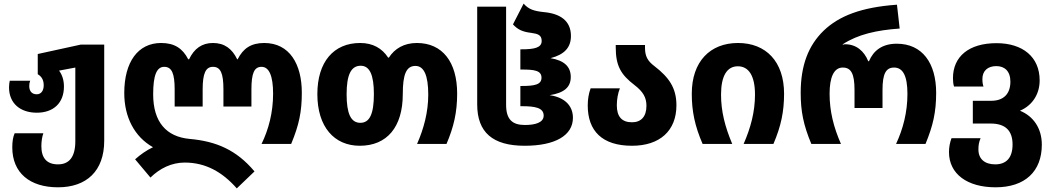

<svg xmlns="http://www.w3.org/2000/svg" viewBox="-20 -797 5828 1063"><path d="M301 240C459 240 557 150 557 -18V-550H427L189 -498V-386C208 -375 222 -357 222 -325C222 -295 208 -275 183 -275C158 -275 142 -291 142 -320C142 -331 143 -339 147 -350H34C32 -340 30 -328 30 -313C30 -225 92 -173 184 -173C274 -173 334 -225 334 -318C334 -352 325 -382 307 -406L397 -423V-15C397 71 364 113 301 113C241 113 209 80 209 12C209 -13 213 -40 220 -59H61C52 -38 48 -14 48 19C48 160 145 240 301 240Z M1291 246 1389 152C1289 33 1177 -15 1029 -28C902 -40 828 -120 828 -275C828 -379 847 -427 889 -427C932 -427 947 -389 947 -301V-207H1102V-302C1102 -391 1119 -427 1159 -427C1201 -427 1217 -392 1217 -302V-207H1372V-301C1372 -391 1387 -427 1428 -427C1470 -427 1492 -377 1492 -278C1492 -174 1467 -80 1428 0H1592C1636 -106 1651 -179 1651 -284C1651 -442 1583 -559 1443 -559C1370 -559 1326 -529 1296 -469H1293C1265 -527 1223 -559 1159 -559C1098 -559 1055 -528 1027 -469H1022C991 -529 946 -559 872 -559C744 -559 668 -454 668 -282C668 -149 724 -40 827 18C791 35 757 59 728 85L813 186C865 135 930 103 1003 103C1118 103 1211 155 1291 246Z M1972 10C2122 10 2210 -93 2210 -276C2210 -385 2229 -432 2280 -432C2327 -432 2351 -380 2351 -273C2351 -176 2326 -84 2289 0H2452C2492 -94 2511 -174 2511 -279C2511 -453 2430 -559 2288 -559C2217 -559 2165 -528 2133 -478H2129C2095 -530 2044 -559 1974 -559C1827 -559 1737 -454 1737 -276C1737 -95 1830 10 1972 10ZM1975 -117C1922 -117 1899 -169 1899 -275C1899 -382 1923 -433 1977 -433C2027 -433 2050 -382 2050 -276C2050 -165 2026 -117 1975 -117Z M2885 10C3052 10 3152 -46 3152 -145C3152 -214 3103 -259 3023 -270C3105 -283 3140 -315 3140 -371C3140 -427 3105 -462 3028 -475C3105 -495 3141 -534 3141 -598C3141 -683 3080 -722 2991 -730C2936 -736 2907 -745 2879 -777L2820 -662C2846 -634 2871 -621 2921 -615C2958 -610 2979 -603 2979 -570C2979 -532 2936 -524 2868 -524H2861V-412H2869C2937 -412 2978 -407 2978 -367C2978 -329 2942 -321 2868 -321H2861V-209H2870C2941 -209 2990 -201 2990 -157C2990 -118 2943 -105 2886 -105C2817 -105 2782 -135 2782 -217V-760H2622V-219C2622 -64 2708 10 2885 10Z M3479 10C3633 10 3725 -73 3725 -214C3725 -309 3685 -368 3603 -431C3566 -459 3551 -485 3551 -533V-548H3389V-535C3389 -433 3417 -384 3493 -326C3541 -289 3559 -257 3559 -211C3559 -151 3529 -120 3479 -120C3423 -120 3395 -151 3395 -214C3395 -246 3401 -281 3412 -308H3250C3239 -279 3234 -246 3234 -213C3234 -72 3314 10 3479 10Z M3870 0H4034C3994 -95 3972 -180 3972 -273C3972 -377 4005 -430 4065 -430C4125 -430 4160 -378 4160 -273C4160 -178 4136 -89 4097 0H4262C4304 -98 4321 -179 4321 -278C4321 -457 4220 -559 4066 -559C3912 -559 3810 -457 3810 -278C3810 -181 3827 -99 3870 0Z M4472 0H4636C4595 -93 4573 -182 4573 -278C4573 -368 4596 -423 4646 -423C4692 -423 4711 -389 4711 -299V-199H4866V-299C4866 -389 4885 -423 4930 -423C4979 -423 5004 -377 5004 -277C5004 -176 4980 -84 4941 0H5104C5146 -102 5163 -177 5163 -283C5163 -448 5086 -555 4945 -555C4864 -555 4816 -517 4791 -458H4787C4764 -515 4720 -552 4659 -552C4654 -552 4650 -551 4646 -549V-552C4730 -607 4834 -630 4961 -639L4946 -771C4747 -757 4625 -708 4541 -628C4456 -546 4413 -436 4413 -283C4413 -181 4428 -105 4472 0Z M5492 240C5655 240 5748 152 5748 4C5748 -85 5703 -153 5627 -184C5693 -212 5736 -273 5736 -352C5736 -482 5642 -558 5497 -558C5344 -558 5256 -484 5256 -364C5256 -345 5258 -330 5262 -318H5425C5421 -329 5419 -342 5419 -360C5419 -405 5449 -431 5496 -431C5542 -431 5574 -403 5574 -345C5574 -278 5537 -239 5468 -239H5366V-113H5465C5547 -113 5586 -73 5586 3C5586 77 5551 113 5490 113C5433 113 5397 84 5397 31C5397 8 5399 -8 5409 -32H5248C5239 -8 5234 18 5234 45C5234 166 5335 240 5492 240Z"/></svg>

Font: Noto Sans Georgian SemiCondensed Extra
Style: Regular
Weight: 800
Width: 4
Designer: Monotype Design Team
Foundry: Monotype Imaging Inc.
Version: Version 1.901